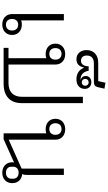

<svg xmlns="http://www.w3.org/2000/svg" viewBox="359 -1316 968 1727"><g transform="rotate(90 843.5 -452.0)"><path d="M200 12C255 12 294 -22 294 -76C294 -130 255 -164 200 -164C186 -164 174 -162 163 -158V-542H106V-76C106 -22 145 12 200 12ZM202 -21C169 -21 150 -43 150 -76C150 -109 169 -131 202 -131C235 -131 254 -109 254 -76C254 -43 235 -21 202 -21Z M410 -44V0H734C844 0 907 -59 907 -161V-713H850V-162C850 -87 805 -44 728 -44H560V-466C560 -520 521 -554 466 -554C411 -554 372 -520 372 -466C372 -412 411 -378 466 -378C479 -378 492 -380 503 -384V-44ZM464 -411C431 -411 412 -433 412 -466C412 -499 431 -521 464 -521C497 -521 516 -499 516 -466C516 -433 497 -411 464 -411Z M512 -655C555 -655 578 -680 586 -721H590C608 -675 647 -655 694 -655C748 -655 779 -686 779 -731C779 -764 756 -789 719 -789C685 -789 663 -769 663 -739C663 -715 677 -698 699 -692H694C646 -692 623 -723 616 -765H576C575 -724 559 -696 527 -696C495 -696 479 -716 479 -749C479 -790 505 -812 549 -812H715C746 -812 758 -824 764 -850L777 -907L724 -916L709 -851H544C472 -851 430 -809 430 -746C430 -692 463 -655 512 -655ZM720 -703C702 -703 689 -716 689 -734C689 -752 702 -765 720 -765C738 -765 751 -752 751 -734C751 -716 738 -703 720 -703Z M1533 12C1589 12 1627 -23 1627 -78C1627 -129 1594 -163 1545 -167C1552 -180 1553 -194 1553 -207V-542H1496V-162L1239 -47H1236V-466C1236 -520 1197 -554 1142 -554C1087 -554 1048 -520 1048 -466C1048 -412 1087 -378 1142 -378C1155 -378 1168 -380 1179 -384V0H1232L1441 -94C1440 -89 1439 -83 1439 -78C1439 -23 1477 12 1533 12ZM1533 -21C1498 -21 1479 -42 1479 -70V-86C1479 -114 1498 -135 1533 -135C1568 -135 1587 -114 1587 -86V-70C1587 -42 1568 -21 1533 -21ZM1140 -411C1107 -411 1088 -433 1088 -466C1088 -499 1107 -521 1140 -521C1173 -521 1192 -499 1192 -466C1192 -433 1173 -411 1140 -411Z"/></g></svg>

Font: IBM Plex Thai Looped Light
Style: Regular
Weight: 300
Designer: Mike Abbink, Paul van der Laan, Pieter van Rosmalen, Ben Mitchell, Mark Frömberg
Foundry: Bold Monday
Version: Version 1.0